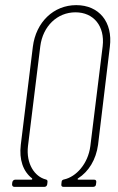

<svg xmlns="http://www.w3.org/2000/svg" viewBox="-20 -728 460 748"><path d="M36 0H153C159 0 163 -4 164 -10L165 -19C166 -25 163 -28 158 -29C115 -40 81 -90 89 -159L137 -548C147 -626 203 -680 274 -680C345 -680 389 -626 380 -548L332 -159C323 -89 276 -39 230 -29C224 -28 220 -25 220 -19L219 -10C218 -4 221 0 227 0H343C349 0 354 -4 354 -10L355 -18C356 -24 353 -28 347 -28H286C282 -28 281 -31 284 -33C326 -60 354 -106 362 -164L408 -546C420 -642 366 -708 277 -708C189 -708 120 -642 108 -546L61 -164C54 -106 70 -60 105 -33C107 -30 105 -28 102 -28H39C34 -28 29 -24 28 -18L27 -10C27 -4 30 0 36 0Z"/></svg>

Font: Barlow Condensed Thin
Style: Italic
Weight: 250
Width: 3
Italic angle: -7°
Designer: Jeremy Tribby
Foundry: Tribby Type
Version: Version 1.422;hotconv 1.0.109;makeotfexe 2.5.65596